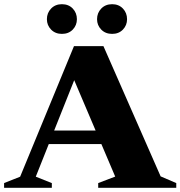

<svg xmlns="http://www.w3.org/2000/svg" viewBox="-34 -895 860 915"><path d="M167 -208.5V-273H511.5V-208.5ZM731.5 -54.5 806 -22.5V0H434V-22.5L515 -53.5L311.5 -532L328.5 -535L136.5 -53L213 -22.5V0H-14.5V-22.5L62 -53L318.5 -675H459ZM261 -733.5Q229.5 -733.5 209.5 -754Q189.5 -774.5 189.5 -803.5Q189.5 -833.5 209.5 -854.2Q229.5 -875 261 -875Q293 -875 312.8 -854.2Q332.5 -833.5 332.5 -803.5Q332.5 -774.5 312.8 -754Q293 -733.5 261 -733.5ZM500.5 -733.5Q468.5 -733.5 448.5 -754Q428.5 -774.5 428.5 -803.5Q428.5 -833.5 448.5 -854.2Q468.5 -875 500.5 -875Q532 -875 551.8 -854.2Q571.5 -833.5 571.5 -803.5Q571.5 -774.5 551.8 -754Q532 -733.5 500.5 -733.5Z"/></svg>

Font: Newsreader 24pt ExtraBold
Style: Regular
Weight: 800
Designer: Hugues Gentile
Foundry: Production Type
Version: Version 1.003